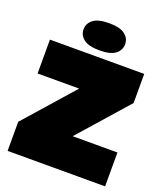

<svg xmlns="http://www.w3.org/2000/svg" viewBox="-162 -1019 973 1129"><g transform="rotate(20 325.0 -455.0)"><path d="M20 0V-182L290 -488H30V-700H620V-518L350 -212H630V0ZM325 -740Q257 -740 226 -764Q195 -788 195 -825Q195 -862 226 -886Q257 -910 325 -910Q393 -910 424 -886Q455 -862 455 -825Q455 -788 424 -764Q393 -740 325 -740Z"/></g></svg>

Font: Golos Text Black
Style: Regular
Weight: 900
Designer: A.Korolkova, Vitaly Kuzmin
Foundry: ParaType Ltd
Version: Version 2.004